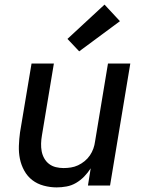

<svg xmlns="http://www.w3.org/2000/svg" viewBox="-20 -806 640 834"><path d="M226 8Q198 8 170 0.5Q142 -7 120.5 -23.5Q99 -40 85.5 -64.5Q72 -89 66.5 -116Q61 -143 62 -172.5Q63 -202 67 -231L117 -530H214L162 -217Q159 -200 158.5 -182.5Q158 -165 161 -149Q164 -133 172 -118.5Q180 -104 193 -94Q206 -84 222.5 -80Q239 -76 256 -76Q272 -76 288 -78.5Q304 -81 319 -88Q334 -95 347.5 -106Q361 -117 370.5 -131Q380 -145 385.5 -160.5Q391 -176 393 -192L449 -530H546L458 0H362L374 -75Q362 -56 346 -39.5Q330 -23 310.5 -11.5Q291 0 269 4Q247 8 226 8ZM324 -583 273 -637 434 -786 501 -714Z"/></svg>

Font: Iosevka Curly MdExObl
Style: Regular
Weight: 500
Width: 7
Italic angle: -9°
Monospace: yes
Designer: Belleve Invis
Foundry: Belleve Invis
Version: Version 11.1.0; ttfautohint (v1.8.3)